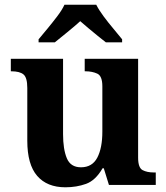

<svg xmlns="http://www.w3.org/2000/svg" viewBox="-20 -786 707 816"><path d="M258 10Q180 10 138 -38.5Q96 -87 96 -188V-412Q96 -456 80 -469.5Q64 -483 28 -483H26V-536H248V-216Q248 -152 264 -113.5Q280 -75 324 -75Q372 -75 393.5 -116Q415 -157 415 -227V-419Q415 -463 393.5 -473Q372 -483 343 -483H340V-536H567V-116Q567 -73 586 -63Q605 -53 634 -53H642V0H443L421 -71H416Q386 -19 345.5 -4.5Q305 10 258 10ZM144 -619Q160 -638 181.5 -664Q203 -690 223.5 -717Q244 -744 254 -766H389Q400 -744 420 -717Q440 -690 462 -664Q484 -638 499 -619V-606H430Q416 -617 396 -633Q376 -649 356 -666Q336 -683 321 -696Q299 -676 266.5 -649.5Q234 -623 213 -606H144Z"/></svg>

Font: Noto Naskh Arabic UI
Style: Regular
Weight: 400
Designer: Monotype Design Team, David Williams, Mohamad Dakak and Nizar Qandah
Foundry: Monotype Imaging Inc.
Version: Version 2.014